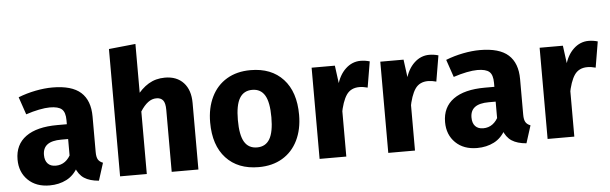

<svg xmlns="http://www.w3.org/2000/svg" viewBox="-49 -928 3538 1114"><g transform="rotate(-5 1720.0 -371.0)"><path d="M264.4 -548Q377.2 -548 429.8 -500.7Q482.4 -453.4 482.4 -359.8V-153Q482.4 -123.4 491 -109.1Q499.6 -94.8 519.2 -87.4L486.8 14.4Q433.6 10 401.7 -10.7Q369.8 -31.4 353 -77L329.8 -132V-351.6Q329.8 -398 309.4 -416Q289 -434 239.6 -434Q213.6 -434 176.7 -426.7Q139.8 -419.4 100 -406L65 -508.4Q114 -527.6 166.3 -537.8Q218.6 -548 264.4 -548ZM351.4 -328.2V-242H289.6Q235.2 -242 208.6 -222.2Q182 -202.4 182 -162.2Q182 -129.6 198.4 -111.9Q214.8 -94.2 244.8 -94.2Q276 -94.2 299.5 -111.5Q323 -128.8 337.6 -161.2L368.8 -77.8Q342.2 -28 298.5 -5.6Q254.8 16.8 199.8 16.8Q121.2 16.8 74.1 -29.3Q27 -75.4 27 -148.8Q27 -235.8 90.8 -282Q154.6 -328.2 274.6 -328.2Z M911.8 -360.8Q911.8 -401.2 898.7 -417Q885.6 -432.8 860.2 -432.8Q834.2 -432.8 811.2 -415.4Q788.2 -398 766.8 -364.2L746 -447.4Q782.6 -497.8 824.6 -522.9Q866.6 -548 919.8 -548Q988.8 -548 1028.1 -505.6Q1067.4 -463.2 1067.4 -387.6V0H911.8ZM611.2 0V-741.6L766.8 -757.6V0Z M1418.4 -548Q1539.6 -548 1608.3 -473.4Q1677 -398.8 1677 -265.2Q1677 -180.8 1645.7 -116.8Q1614.4 -52.8 1556 -18Q1497.6 16.8 1418 16.8Q1296.8 16.8 1227.9 -57.8Q1159 -132.4 1159 -266Q1159 -350.4 1190.3 -414.4Q1221.6 -478.4 1280 -513.2Q1338.4 -548 1418.4 -548ZM1418.4 -433.2Q1368.8 -433.2 1344.6 -392.8Q1320.4 -352.4 1320.4 -266Q1320.4 -178.2 1344.4 -138.1Q1368.4 -98 1418 -98Q1467.6 -98 1491.6 -138.4Q1515.6 -178.8 1515.6 -265.2Q1515.6 -353 1491.6 -393.1Q1467.6 -433.2 1418.4 -433.2Z M2059.2 -546.2Q2086 -546.2 2112.4 -538.4L2087 -387.8Q2061.2 -395 2039.2 -395Q1989.2 -395 1963.9 -358.1Q1938.6 -321.2 1924.4 -243.8L1917.8 -413Q1933.6 -474.4 1971.8 -510.3Q2010 -546.2 2059.2 -546.2ZM1908.6 -531.2 1924 -415.4 1928.8 -281.4V0H1773.2V-531.2Z M2459.2 -546.2Q2486 -546.2 2512.4 -538.4L2487 -387.8Q2461.2 -395 2439.2 -395Q2389.2 -395 2363.9 -358.1Q2338.6 -321.2 2324.4 -243.8L2317.8 -413Q2333.6 -474.4 2371.8 -510.3Q2410 -546.2 2459.2 -546.2ZM2308.6 -531.2 2324 -415.4 2328.8 -281.4V0H2173.2V-531.2Z M2754.4 -548Q2867.2 -548 2919.8 -500.7Q2972.4 -453.4 2972.4 -359.8V-153Q2972.4 -123.4 2981 -109.1Q2989.6 -94.8 3009.2 -87.4L2976.8 14.4Q2923.6 10 2891.7 -10.7Q2859.8 -31.4 2843 -77L2819.8 -132V-351.6Q2819.8 -398 2799.4 -416Q2779 -434 2729.6 -434Q2703.6 -434 2666.7 -426.7Q2629.8 -419.4 2590 -406L2555 -508.4Q2604 -527.6 2656.3 -537.8Q2708.6 -548 2754.4 -548ZM2841.4 -328.2V-242H2779.6Q2725.2 -242 2698.6 -222.2Q2672 -202.4 2672 -162.2Q2672 -129.6 2688.4 -111.9Q2704.8 -94.2 2734.8 -94.2Q2766 -94.2 2789.5 -111.5Q2813 -128.8 2827.6 -161.2L2858.8 -77.8Q2832.2 -28 2788.5 -5.6Q2744.8 16.8 2689.8 16.8Q2611.2 16.8 2564.1 -29.3Q2517 -75.4 2517 -148.8Q2517 -235.8 2580.8 -282Q2644.6 -328.2 2764.6 -328.2Z M3387.2 -546.2Q3414 -546.2 3440.4 -538.4L3415 -387.8Q3389.2 -395 3367.2 -395Q3317.2 -395 3291.9 -358.1Q3266.6 -321.2 3252.4 -243.8L3245.8 -413Q3261.6 -474.4 3299.8 -510.3Q3338 -546.2 3387.2 -546.2ZM3236.6 -531.2 3252 -415.4 3256.8 -281.4V0H3101.2V-531.2Z"/></g></svg>

Font: Firava
Style: Regular
Weight: 400
Designer: Carrois Corporate & Edenspiekermann AG
Foundry: Greg Finn Gibson
Version: Version 5.000